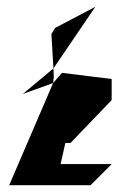

<svg xmlns="http://www.w3.org/2000/svg" viewBox="-20 -732 369 564"><path d="M7 -188H246L308 -250H158L172 -312H187L308 -438V-500L162 -518L136 -488ZM47 -456 136 -488 138 -506 137 -531ZM131 -632 137 -531 260 -712 142 -650Z"/></svg>

Font: bitstorm
Style: maxcn
Weight: 400
Version: Version 0.2